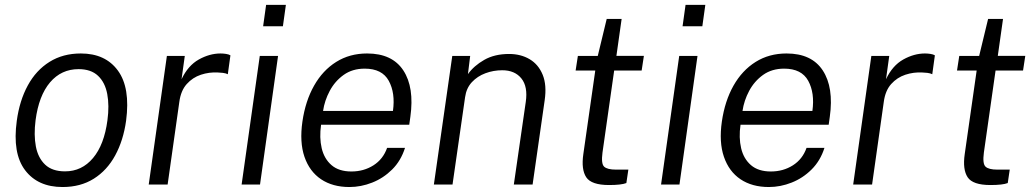

<svg xmlns="http://www.w3.org/2000/svg" viewBox="-20 -742 4165 772"><path d="M231.5 10Q132 10 80.8 -57.8Q29.5 -125.5 47.5 -256.5Q58.5 -337.5 91.8 -398.5Q125 -459.5 179 -493.2Q233 -527 305 -527Q404 -527 454.2 -458Q504.5 -389 487 -256.5Q476 -177.5 443.2 -117.2Q410.5 -57 357.2 -23.5Q304 10 231.5 10ZM241.5 -53Q309 -53 354 -106.5Q399 -160 412 -258.5Q420 -317.5 411.2 -364Q402.5 -410.5 374.2 -437.2Q346 -464 296 -464Q226.5 -464 181.2 -410.8Q136 -357.5 123 -258.5Q115.5 -199.5 124.2 -153.2Q133 -107 161.5 -80Q190 -53 241.5 -53Z M578 0 651 -517H723L710 -423.5Q736 -478.5 779.5 -502.8Q823 -527 866.5 -527Q878 -527 889 -525.2Q900 -523.5 906.5 -519.5L896 -443.5Q888.5 -447.5 876.2 -449Q864 -450.5 856 -450.5Q821 -452.5 787.8 -441.5Q754.5 -430.5 730.8 -404Q707 -377.5 701 -332L654 0Z M1038 -636.5 1050 -722.5H1129.5L1117.5 -636.5ZM951.5 0 1024.5 -517H1098L1025.5 0Z M1385 10Q1317.5 10 1271 -21.2Q1224.5 -52.5 1204.2 -111.5Q1184 -170.5 1196 -253.5Q1208 -336 1242.8 -397.5Q1277.5 -459 1331.8 -493Q1386 -527 1456 -527Q1557 -527 1601.8 -458.8Q1646.5 -390.5 1630 -272.5L1625.5 -240.5H1271Q1263.5 -188.5 1273.5 -146Q1283.5 -103.5 1313 -78Q1342.5 -52.5 1393 -52.5Q1442.5 -52.5 1481.5 -77.2Q1520.5 -102 1536.5 -147.5H1608.5Q1592 -95.5 1556.8 -60.5Q1521.5 -25.5 1476.5 -7.8Q1431.5 10 1385 10ZM1279 -296H1560Q1570 -368 1543.2 -417Q1516.5 -466 1446.5 -466Q1397 -466 1361.8 -440.8Q1326.5 -415.5 1305.8 -376.5Q1285 -337.5 1279 -296Z M1724.5 0 1798.5 -517H1870.5L1861.5 -444Q1885.5 -477.5 1927 -501.2Q1968.5 -525 2027 -525Q2074 -525 2109.5 -504Q2145 -483 2162 -441.5Q2179 -400 2170 -338.5L2121.5 0H2046L2094 -332Q2103 -393.5 2076.5 -426.5Q2050 -459.5 1999.5 -459.5Q1964 -459.5 1931.8 -447.5Q1899.5 -435.5 1877.2 -411.5Q1855 -387.5 1850 -351L1799.5 0Z M2429 2Q2358 2 2337.2 -29.2Q2316.5 -60.5 2325.5 -122.5L2373.5 -458.5H2294.5L2303.5 -517H2383.5L2419.5 -666H2479.5L2458.5 -517.5H2569L2560 -458.5H2449.5L2402.5 -128.5Q2396.5 -83.5 2409.2 -71.8Q2422 -60 2456.5 -60H2506.5L2498.5 -6Q2478 2 2429 2Z M2724.5 -636.5 2736.5 -722.5H2816L2804 -636.5ZM2638 0 2711 -517H2784.5L2712 0Z M3071.5 10Q3004 10 2957.5 -21.2Q2911 -52.5 2890.8 -111.5Q2870.5 -170.5 2882.5 -253.5Q2894.5 -336 2929.2 -397.5Q2964 -459 3018.2 -493Q3072.5 -527 3142.5 -527Q3243.5 -527 3288.2 -458.8Q3333 -390.5 3316.5 -272.5L3312 -240.5H2957.5Q2950 -188.5 2960 -146Q2970 -103.5 2999.5 -78Q3029 -52.5 3079.5 -52.5Q3129 -52.5 3168 -77.2Q3207 -102 3223 -147.5H3295Q3278.5 -95.5 3243.2 -60.5Q3208 -25.5 3163 -7.8Q3118 10 3071.5 10ZM2965.5 -296H3246.5Q3256.5 -368 3229.8 -417Q3203 -466 3133 -466Q3083.5 -466 3048.2 -440.8Q3013 -415.5 2992.2 -376.5Q2971.5 -337.5 2965.5 -296Z M3410.5 0 3483.5 -517H3555.5L3542.5 -423.5Q3568.5 -478.5 3612 -502.8Q3655.5 -527 3699 -527Q3710.5 -527 3721.5 -525.2Q3732.5 -523.5 3739 -519.5L3728.5 -443.5Q3721 -447.5 3708.8 -449Q3696.5 -450.5 3688.5 -450.5Q3653.5 -452.5 3620.2 -441.5Q3587 -430.5 3563.2 -404Q3539.5 -377.5 3533.5 -332L3486.5 0Z M3962.5 2Q3891.5 2 3870.8 -29.2Q3850 -60.5 3859 -122.5L3907 -458.5H3828L3837 -517H3917L3953 -666H4013L3992 -517.5H4102.5L4093.5 -458.5H3983L3936 -128.5Q3930 -83.5 3942.8 -71.8Q3955.5 -60 3990 -60H4040L4032 -6Q4011.5 2 3962.5 2Z"/></svg>

Font: Public Sans Light
Style: Italic
Weight: 300
Italic angle: -8°
Designer: The Public Sans project authors (U.S. Web Design System). Libre Franklin designed by Pablo Impallari and Rodrigo Fuenzal
Version: Version 1.007; ttfautohint (v1.8.1) -l 8 -r 50 -G 200 -x 14 